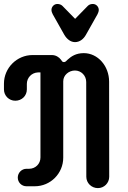

<svg xmlns="http://www.w3.org/2000/svg" viewBox="-42 -942 648 971"><path d="M93.8 -517.6C93.8 -548.8 117.7 -574.2 149.4 -575.7H162.6V-145.5C162.6 -113.3 137.2 -88.4 105 -88.4H91.8C67.4 -88.4 47.9 -67.9 47.9 -43.9C47.9 -19.5 67.4 0 91.8 0H133.8C213.4 0 277.8 -64.9 277.8 -144.5V-530.8C277.8 -562 306.2 -585.4 336.9 -585.4C368.7 -585.4 394 -559.6 394 -527.3L394.5 -47.9C394.5 -16.6 420.4 9.3 453.1 9.3C484.9 9.3 510.3 -16.6 510.3 -47.9L509.8 -528.8C509.8 -608.4 452.6 -673.3 381.8 -673.3C342.3 -673.3 318.4 -657.2 299.8 -640.1C293.9 -634.3 289.1 -627.9 281.2 -627.9C272.9 -627.9 270 -634.8 266.6 -639.6C256.3 -653.8 239.3 -663.6 220.2 -663.6H122.6C43.5 -663.6 -22 -598.6 -22 -519V-489.7C-22 -457.5 3.9 -432.6 35.2 -432.6C68.4 -432.6 93.8 -457.5 93.8 -489.7ZM283.2 -766.1C295.9 -744.6 314.9 -729 337.4 -729C360.8 -729 380.4 -744.1 392.6 -766.1L451.2 -870.1C455.1 -877.4 457.5 -885.3 457.5 -892.1C457.5 -906.7 445.3 -921.9 427.7 -921.9C418.5 -921.9 408.7 -919.4 401.9 -912.1L337.9 -846.7L273.9 -912.1C267.1 -918.9 257.3 -921.9 248 -921.9C230.5 -921.9 218.3 -906.7 218.3 -892.1C218.3 -884.8 220.7 -877.4 224.6 -870.1Z"/></svg>

Font: Supermercado One
Style: Regular
Weight: 400
Designer: James Grieshaber
Foundry: James Grieshaber
Version: Version 1.002